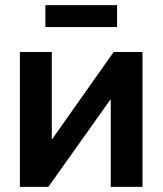

<svg xmlns="http://www.w3.org/2000/svg" viewBox="-20 -724 630 744"><path d="M532.2 0H409.2V-337.4H407.2L167.5 0H57.1V-522.5H180.7V-185.5H182.6L420.4 -522.5H532.2ZM433.6 -704.1V-619.1H155.8V-704.1Z"/></svg>

Font: Inter 28pt SemiBold
Style: Regular
Weight: 600
Designer: Rasmus Andersson
Foundry: rsms
Version: Version 4.001;git-66647c0bb